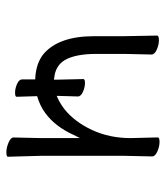

<svg xmlns="http://www.w3.org/2000/svg" viewBox="22 -546 533 618"><g transform="rotate(90 289.0 -236.5)"><path d="M414 -207Q387 -147 343 -115Q320 -98 289 -89L291 -23Q291 -18 277.5 -18Q264 -18 249.5 -24.5Q235 -31 235 -41V-83H230Q183 -86 154 -109Q96 -158 96 -272V-367L94 -475Q94 -481 109 -481Q124 -481 139.5 -474Q155 -467 155 -457L153 -369V-280Q153 -212 173 -178Q191 -148 230 -144L236 -143V-149V-150L234 -238Q234 -243 247 -243Q260 -243 275 -236.5Q290 -230 290 -220L288 -152L295 -155Q314 -164 331 -177Q372 -210 398 -266Q424 -322 424 -390L422 -468V-478Q422 -483 436.5 -483Q451 -483 467 -476Q483 -469 483 -459L481 -368V-103L484 5Q484 10 469.5 10Q455 10 438.5 3Q422 -4 422 -13L424 -103V-227Z"/></g></svg>

Font: Moon Stars Kai T Light
Style: Regular
Weight: 300
Designer: GuiWonder
Version: Version 1.101